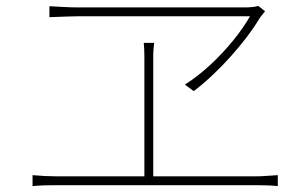

<svg xmlns="http://www.w3.org/2000/svg" viewBox="-20 -685 1040 649"><path d="M876 -647Q871 -640 866 -634.5Q861 -629 856 -621Q838 -591 814 -559.5Q790 -528 761.5 -496Q733 -464 701 -433.5Q669 -403 635 -377L605 -399Q649 -427 691 -466Q733 -505 768 -548Q803 -591 825 -630Q803 -630 756.5 -630Q710 -630 649.5 -630Q589 -630 524.5 -630Q460 -630 401.5 -630Q343 -630 300.5 -630Q258 -630 242 -630Q225 -630 202.5 -629Q180 -628 163.5 -627.5Q147 -627 147 -627V-664Q169 -663 193 -661.5Q217 -660 242 -660Q258 -660 300 -660Q342 -660 399 -660Q456 -660 518.5 -660Q581 -660 640 -660Q699 -660 744.5 -660Q790 -660 812 -660Q823 -660 835 -661.5Q847 -663 853 -665ZM498 -496Q498 -486 498 -454.5Q498 -423 498 -380Q498 -337 498 -289.5Q498 -242 498 -198Q498 -154 498 -120.5Q498 -87 498 -73H468Q468 -87 468 -120.5Q468 -154 468 -198Q468 -242 468 -289.5Q468 -337 468 -380Q468 -423 468 -454.5Q468 -486 468 -496Q468 -507 467.5 -518Q467 -529 466 -540H501Q500 -529 499 -519.5Q498 -510 498 -496ZM90 -93Q111 -91 131 -90Q151 -89 170 -89H844Q864 -89 882 -90.5Q900 -92 919 -93V-56Q900 -58 878.5 -58.5Q857 -59 844 -59H170Q151 -59 131.5 -58.5Q112 -58 90 -56Z"/></svg>

Font: Noto Sans SC Thin Thin
Style: Regular
Weight: 250
Version: Version 2.004-H2;hotconv 1.0.118;makeotfexe 2.5.65603